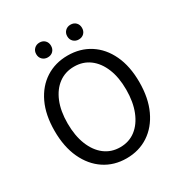

<svg xmlns="http://www.w3.org/2000/svg" viewBox="-189 -951 1042 1101"><g transform="rotate(-30 332.0 -400.5)"><path d="M332 12Q249.7 12 186.4 -29.9Q123.2 -71.8 87.4 -148.7Q51.7 -225.5 51.7 -330.8Q51.7 -436 87.4 -511.6Q123.2 -587.2 186.4 -627.7Q249.7 -668.3 332 -668.3Q414.9 -668.3 478.1 -627.7Q541.4 -587.2 577.1 -511.6Q612.9 -436 612.9 -330.8Q612.9 -225.5 577.1 -148.7Q541.4 -71.8 478.1 -29.9Q414.9 12 332 12ZM332 -61.5Q390.9 -61.5 434.2 -94.7Q477.5 -127.9 501.8 -188.6Q526.1 -249.3 526.1 -330.8Q526.1 -412.3 501.8 -471.4Q477.5 -530.4 434.2 -562.6Q390.9 -594.8 332 -594.8Q273.6 -594.8 230 -562.6Q186.4 -530.4 162.1 -471.4Q137.8 -412.3 137.8 -330.8Q137.8 -249.3 162.1 -188.6Q186.4 -127.9 230 -94.7Q273.6 -61.5 332 -61.5ZM229.5 -715.5Q208.7 -715.5 194.6 -729.1Q180.5 -742.8 180.5 -764.4Q180.5 -786 194.6 -799.7Q208.7 -813.3 229.5 -813.3Q251.2 -813.3 264.8 -799.7Q278.4 -786 278.4 -764.4Q278.4 -742.8 264.8 -729.1Q251.2 -715.5 229.5 -715.5ZM434.7 -715.5Q414 -715.5 399.9 -729.1Q385.8 -742.8 385.8 -764.4Q385.8 -786 399.9 -799.7Q414 -813.3 434.7 -813.3Q456.4 -813.3 470 -799.7Q483.6 -786 483.6 -764.4Q483.6 -742.8 470 -729.1Q456.4 -715.5 434.7 -715.5Z"/></g></svg>

Font: Source Sans Variable
Style: Regular
Weight: 200
Designer: Paul D. Hunt
Foundry: Adobe Systems Incorporated
Version: Version 3.006;hotconv 1.0.111;makeotfexe 2.5.65597